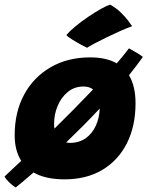

<svg xmlns="http://www.w3.org/2000/svg" viewBox="-43 -784 652 850"><path d="M242.5 10Q158.5 10 105.5 -20.5Q82.5 -0.5 62.5 16.5Q42.5 33.5 26.5 46Q15 39.5 0 25.5Q-15 11.5 -23 -2.5Q-7 -17.5 11.5 -35Q30 -52.5 51 -72Q22 -117.5 22 -185.5Q22 -288 64 -365.5Q106 -443 181.5 -486.5Q257 -530 356.5 -530Q427.5 -530 474 -503.5Q506 -541 528 -570Q545 -560.5 562.8 -550Q580.5 -539.5 589.5 -532Q562 -493.5 528 -451Q557 -403 557 -326.5Q557 -226 519 -150.2Q481 -74.5 410.5 -32.2Q340 10 242.5 10ZM196.5 -236Q196.5 -224.5 198 -214.5Q241.5 -257.5 285 -301.5Q328.5 -345.5 369 -388Q352 -401 327 -401Q286.5 -401 257.2 -377Q228 -353 212.2 -315.2Q196.5 -277.5 196.5 -236ZM266.5 -151.5Q308 -151.5 337 -172.5Q366 -193.5 381.5 -228Q397 -262.5 398.5 -303.5Q361.5 -264 324 -226.2Q286.5 -188.5 250 -153.5Q257.5 -151.5 266.5 -151.5ZM444 -763.5Q470.5 -749.5 491 -729.5Q511.5 -709.5 524.8 -692Q538 -674.5 542 -668Q516.5 -659 486 -645.2Q455.5 -631.5 426.2 -617.2Q397 -603 374.5 -591Q352 -579 342.5 -572.5Q336.5 -575 317 -585.5Q297.5 -596 277.8 -608.2Q258 -620.5 251 -628.5Q265 -646 291 -667.5Q317 -689 347 -709.2Q377 -729.5 403.2 -744.2Q429.5 -759 444 -763.5Z"/></svg>

Font: Grandstander ExtraBold
Style: Italic
Weight: 800
Italic angle: -15°
Designer: Tyler Finck
Foundry: Etcetera Type Co
Version: Version 1.200; ttfautohint (v1.8.3)